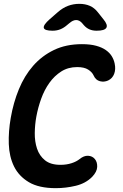

<svg xmlns="http://www.w3.org/2000/svg" viewBox="-20 -970 640 1000"><path d="M35.9 -355.8Q49.6 -435.3 78.3 -505.2Q107 -575.2 152.5 -627.2Q198.1 -679.3 261 -709.6Q323.9 -740 406.7 -740Q450.1 -740 480.7 -731.6Q511.2 -723.3 531.2 -709.2Q551.2 -695.2 562.2 -677.1Q573.2 -659.1 577.2 -639Q583.6 -609.4 574.7 -585.5Q565.8 -561.6 543.1 -550.8Q522.5 -541.4 500.4 -547Q478.3 -552.7 467.6 -576.9Q459.7 -594.5 439.2 -607.5Q418.8 -620.6 381.8 -620.6Q335 -620.6 299.1 -597.8Q263.2 -575 237.2 -538.4Q211.1 -501.9 194.5 -455.8Q177.9 -409.7 169.3 -362.8Q161.7 -321.8 161.1 -277.5Q160.5 -233.1 172.8 -196Q185.1 -158.9 214.3 -135.2Q243.5 -111.5 294.8 -111.5Q310.9 -111.5 325.5 -113.7Q340.1 -115.9 353 -120.1Q365.9 -124.3 376.4 -129.8Q386.9 -135.3 394.8 -141.6Q416.9 -159.8 438.9 -158.7Q461 -157.5 474.1 -141.7Q487.2 -125.9 486.2 -100.6Q485.1 -75.2 460 -48.9Q426.1 -14.7 374.5 -2.4Q322.9 10 270.6 10Q182.9 10 130.6 -21Q78.4 -52 53.2 -102.9Q28.1 -153.9 25.8 -219.8Q23.6 -285.7 35.9 -355.8ZM254.3 -810Q211.9 -810 208.2 -824.8Q204.5 -839.6 238.8 -869.9L280.6 -906.3Q306.3 -929 334.2 -939.5Q362.2 -950 393 -950Q423.8 -950 447.9 -939.5Q471.9 -929 489.5 -906.3L518.7 -869.6Q542.9 -840.3 533.8 -825.2Q524.7 -810 483.3 -810Q462.1 -810 445.9 -817.1Q429.8 -824.1 417 -838.6L407.7 -849.5Q393.6 -865.6 376.6 -865.6Q359.7 -865.6 340.6 -848.8L330.3 -840.3Q312.8 -824.8 294.2 -817.4Q275.5 -810 254.3 -810Z"/></svg>

Font: Maple Mono
Style: Italic
Weight: 400
Italic angle: -10°
Monospace: yes
Designer: subframe7536
Version: Version 7.300